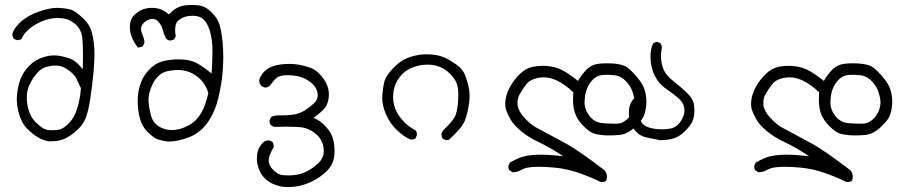

<svg xmlns="http://www.w3.org/2000/svg" viewBox="-20 -465 3649 781"><path d="M212.4 -391.6Q237.3 -391.6 252.9 -386.7Q270 -380.9 287.6 -365.7Q305.7 -350.1 312.5 -324.2Q317.4 -305.2 317.4 -239.3Q317.4 -219.2 316.9 -183.6Q304.2 -198.2 297.4 -205.1Q290.5 -211.9 281.7 -217.8Q272.9 -223.6 265.9 -226.3Q258.8 -229 252.9 -230.7Q247.1 -232.4 240.7 -233.9Q234.4 -235.4 227.5 -236.8Q210.4 -239.7 201.2 -239.7Q177.7 -239.7 153.8 -231.4Q121.6 -220.7 98.4 -197Q75.2 -173.3 64.2 -145.3Q53.2 -117.2 49.3 -80.6Q48.3 -71.8 48.3 -62Q48.3 -34.2 57.1 -2.9Q68.4 37.6 93 61Q117.7 84.5 136.7 95.2Q155.8 106 178.2 109.9Q181.6 109.9 188 109.9Q194.3 109.9 205.1 108.9Q215.8 107.9 228 104.5Q252 98.6 282.5 74.2Q313 49.8 326.2 21Q339.4 -8.3 348.1 -69.8Q364.3 -182.1 364.3 -244.6Q364.3 -295.9 352.5 -337.4Q344.7 -365.7 317.4 -391.1Q289.6 -417 274.2 -423.6Q258.8 -430.2 223.1 -432.6Q218.8 -433.1 213.9 -433.1Q182.1 -433.1 141.1 -418.9Q94.2 -403.3 64.5 -376L58.1 -370.1Q35.2 -346.7 29.8 -325.7Q30.8 -316.4 36.1 -307.1L47.4 -302.2Q49.3 -301.8 51.8 -301.8Q60.5 -301.8 67.9 -306.6Q79.1 -334.5 111.8 -357.4Q127.9 -368.7 146 -376.5Q164.1 -384.3 178.7 -387.7Q194.8 -391.6 212.4 -391.6ZM190.9 64.9Q168.9 64.9 156.7 57.6Q137.7 45.4 123 29.8Q100.1 6.3 92.3 -34.2Q88.9 -51.8 88.9 -68.4Q88.9 -91.3 96.2 -110.8Q104.5 -133.8 123.5 -158.7Q142.6 -183.6 160.6 -190.2Q178.7 -196.8 200.7 -198.2Q204.1 -198.2 207 -198.2Q226.1 -198.2 241.7 -189.9Q261.7 -179.2 276.9 -164.1Q289.6 -151.4 294.9 -136.7Q300.8 -122.1 309.1 -106.4Q306.2 -64.5 294.7 -26.1Q283.2 12.2 262 34.4Q240.7 56.6 223.1 62H222.7Q204.6 64.9 190.9 64.9Z M694.8 -317.4Q692.4 -331.5 692.4 -340.8Q692.4 -350.1 693.4 -356Q695.3 -372.1 703.6 -379.9Q718.8 -394.5 741.7 -398.9Q753.4 -400.9 763.7 -400.9Q790.5 -400.9 805.7 -388.2Q817.9 -377.4 827.1 -356.9Q840.8 -326.7 843.8 -276.9Q844.2 -266.1 844.2 -254.9Q844.2 -221.7 840.8 -166L834 -171.4Q797.4 -200.2 774.9 -210.9Q748 -223.6 706.1 -223.6Q680.2 -223.6 652.8 -218.3Q618.2 -211.9 592.8 -187.5Q567.4 -163.6 554.7 -133.3Q540 -98.1 540 -52.7Q540 -21.5 547.4 9.8Q555.7 47.4 581.3 72.5Q606.9 97.7 624.3 102.8Q641.6 107.9 660.6 110.8Q662.6 110.8 664.1 110.8Q703.6 110.8 749 93.3Q795.9 74.7 825.7 31.5Q855.5 -11.7 868.2 -66.9Q881.3 -122.6 885.3 -168Q888.2 -200.7 888.2 -232.9Q888.2 -291.5 878.9 -340.3Q872.1 -378.9 853.5 -400.4Q835 -422.4 819.3 -432.1Q804.2 -441.9 784.2 -443.8Q772.5 -444.8 764.6 -444.8Q751.5 -444.8 742.7 -444.3Q698.7 -441.4 670.4 -409.2L667.5 -406.2L664.1 -408.7Q641.6 -427.7 618.7 -431.2Q607.9 -433.1 596.4 -433.1Q585 -433.1 572.8 -430.2Q550.8 -425.8 530.8 -408.2Q511.2 -391.6 508.8 -366.2Q508.3 -360.8 508.3 -355.5Q508.3 -335.4 515.1 -316.9Q523.9 -293.9 540.5 -272Q541 -272 543.7 -272Q546.4 -272 551.3 -273.2Q556.2 -274.4 561 -277.3L566.9 -289.6Q567.4 -291 567.4 -293Q567.4 -305.7 559.1 -324.2Q553.7 -336.9 553.7 -347.2Q553.7 -357.4 559.6 -365.7Q570.8 -380.9 589.4 -386.7Q595.2 -388.2 600.1 -388.2Q613.8 -388.2 624.5 -376.5Q637.7 -361.3 643.1 -340.8Q647.5 -322.8 656.7 -306.2L668 -300.3Q669.4 -300.3 672.4 -300.3Q675.3 -300.3 679.9 -301.5Q684.6 -302.7 689 -305.7ZM678.7 64Q652.8 64 629.9 51.3Q602.5 36.1 594.2 4.9Q584 -34.7 584 -58.1Q584 -71.3 587.2 -85.2Q590.3 -99.1 598.1 -116.7Q605.5 -135.3 620.1 -151.4Q635.3 -168 654.3 -173.6Q673.3 -179.2 699.7 -180.2Q702.1 -180.2 705.1 -180.2Q728.5 -180.2 751.5 -171.4Q774.9 -162.6 796.9 -140.6Q818.4 -118.7 827.6 -85.9Q820.8 -58.1 811.8 -33.4Q802.7 -8.8 785.2 13.7Q767.6 35.6 743.2 46.9Q710.9 64 678.7 64Z M1125.5 4.4H1110.8Q1094.2 4.4 1082.5 11.7L1076.7 23.9Q1076.2 25.9 1076.2 27.3Q1076.2 37.1 1082 43.9Q1089.8 50.3 1098.6 51.3Q1127.9 50.3 1144 50.3Q1192.4 50.3 1211.9 53.7Q1242.2 59.6 1267.1 81.5Q1292.5 104.5 1296.4 138.2Q1296.9 143.6 1296.9 147.5Q1296.9 151.4 1296.4 157Q1295.9 162.6 1293.9 169.4Q1289.1 184.6 1276.4 197.3Q1255.4 217.8 1230 231Q1203.6 244.6 1177.7 247.1Q1163.6 248.5 1152.3 248.5Q1141.1 248.5 1130.9 247.6Q1110.4 245.6 1091.8 226.6Q1072.8 208 1072.8 188Q1072.8 168 1093.3 133.3Q1093.3 132.3 1093.3 128.9Q1093.3 125.5 1092 120.6Q1090.8 115.7 1087.9 111.8L1076.2 106Q1075.2 106 1074.2 106Q1060.1 106 1049.8 114.7Q1028.8 136.7 1025.9 164.6Q1024.9 171.4 1024.9 178.7Q1024.9 199.2 1031.7 218.3Q1040 243.7 1056.4 259.5Q1072.8 275.4 1088.9 282.5Q1105 289.6 1122.1 293.5Q1136.2 295.9 1151.4 295.9Q1166.5 295.9 1179.7 294.2Q1192.9 292.5 1203.6 289.6Q1226.1 284.2 1245.8 274.7Q1265.6 265.1 1280.8 254.4Q1295.9 243.7 1309.6 230.5Q1335.4 204.1 1339.4 171.9Q1340.8 159.7 1340.8 147.9Q1340.8 106.9 1326.2 78.6Q1316.9 61.5 1299.1 43.7Q1281.2 25.9 1262.2 17.6L1254.9 14.6L1261.2 10.3Q1283.2 -6.3 1296.9 -20.3Q1310.5 -34.2 1315.4 -58.1Q1317.9 -68.8 1317.9 -81.1Q1317.9 -93.3 1314.5 -106.4Q1308.6 -130.9 1287.1 -156.2Q1266.1 -181.6 1240.5 -190.2Q1214.8 -198.7 1195.3 -201.9Q1175.8 -205.1 1157.7 -205.1Q1119.1 -205.1 1090.8 -195.8Q1070.8 -189.5 1055.4 -174.3Q1040 -159.2 1034.7 -140.6Q1034.7 -139.6 1034.7 -137.9Q1034.7 -136.2 1034.9 -133.1Q1035.2 -129.9 1036.1 -127Q1038.6 -120.6 1043 -115.7L1055.7 -108.9Q1056.6 -108.9 1057.6 -108.9Q1068.4 -108.9 1076.2 -115.2Q1084.5 -125 1090.6 -132.8Q1096.7 -140.6 1097.2 -141.1Q1110.4 -156.7 1136.2 -158.7Q1143.6 -159.2 1150.4 -159.2Q1169.9 -159.2 1190.4 -155.3Q1218.8 -149.4 1242.2 -131.3Q1266.6 -112.8 1271.5 -88.4Q1272.5 -83 1272.5 -78.1Q1272.5 -59.1 1257.3 -44.9Q1240.2 -28.8 1218.8 -15.1Q1196.3 -1.5 1168 2Q1146 4.4 1125.5 4.4Z M1886.7 -36.6Q1890.1 -58.1 1890.1 -72.3Q1890.1 -86.4 1888.7 -96.2Q1885.3 -121.1 1874.5 -152.3Q1864.3 -182.6 1837.4 -201.7Q1810.5 -220.7 1788.6 -230.7Q1766.6 -240.7 1731.9 -243.7Q1724.6 -244.1 1718.8 -244.1Q1712.9 -244.1 1704.6 -243.9Q1696.3 -243.7 1683.6 -241.7Q1670.9 -239.7 1657.2 -235.8Q1616.7 -225.6 1582.5 -190.9Q1550.8 -159.2 1544.2 -135.3Q1537.6 -111.3 1535.2 -75.2Q1534.7 -71.3 1534.7 -66.9Q1534.7 -35.2 1550.3 0.5Q1567.4 38.6 1594.5 64.2Q1621.6 89.8 1647.9 102.1Q1651.4 102.5 1654.8 102.5Q1663.6 102.5 1670.4 97.7L1675.3 85.9Q1675.8 83.5 1675.8 80.6Q1675.8 72.3 1670.9 65.9Q1642.6 50.3 1624.3 31.7Q1606 13.2 1592.8 -11.7Q1579.1 -38.1 1579.1 -69.8Q1579.1 -101.6 1589.8 -125Q1602.1 -149.9 1618.7 -165.8Q1635.3 -181.6 1659.2 -190.9Q1687 -202.1 1720.2 -202.1Q1745.1 -202.1 1768.1 -193.4Q1791.5 -184.1 1810.5 -165Q1826.2 -148.9 1834.2 -133.5Q1842.3 -118.2 1843.8 -93.8Q1844.2 -84.5 1844.2 -78.1Q1844.2 -29.3 1833.5 2.9Q1826.2 23.9 1781.7 65.9L1775.9 79.1Q1775.9 80.1 1775.9 81.5Q1775.9 91.8 1781.2 99.1L1793 105L1805.7 104Q1859.9 54.7 1870.6 26.4Q1881.3 -2 1886.7 -36.6Z M2171.4 213.4Q2199.7 213.4 2235.8 216.8Q2284.2 221.2 2331.3 237.3Q2378.4 253.4 2422.4 274.9Q2425.8 275.4 2429.2 275.4Q2439 275.4 2443.8 270.8Q2448.7 266.1 2448.7 254.4Q2448.7 237.8 2438.5 227.1Q2334.5 147.9 2288.3 122.3Q2242.2 96.7 2208.5 79.1Q2174.8 61.5 2158.2 52.2Q2137.7 40.5 2113 13.9Q2088.4 -12.7 2085.4 -37.1Q2085 -42.5 2085 -47.4Q2085 -65.9 2093.3 -80.6Q2103.5 -99.1 2119.1 -120.1Q2135.3 -142.6 2172.9 -148.9Q2182.1 -150.4 2191.4 -150.4Q2218.8 -150.4 2245.6 -137.2Q2280.8 -119.6 2312 -89.8Q2311 -73.2 2311 -60.5Q2311 -27.3 2318.4 -6.3Q2328.1 22.9 2353.8 48.1Q2379.4 73.2 2396 78.1Q2413.1 83.5 2439.5 85.4Q2448.7 85.9 2456.1 85.9Q2478 85.9 2499.5 84Q2532.2 80.6 2560.1 54.2Q2588.4 27.8 2596.7 11.2Q2605 -5.4 2607.9 -30.8Q2609.4 -42 2609.4 -54.2Q2609.4 -66.4 2606.9 -80.1Q2603 -103 2592.3 -122.1Q2578.1 -146 2550.8 -173.8Q2532.7 -191.9 2520 -197.3Q2495.1 -207.5 2449.7 -207.5Q2435.1 -207.5 2419.4 -206.1Q2388.7 -203.6 2367.7 -183.6Q2346.2 -162.1 2334 -140.6L2331.5 -135.7L2327.1 -139.2Q2287.6 -169.9 2263.2 -181.6Q2239.3 -192.9 2208 -196.3Q2197.3 -197.3 2189.5 -197.3Q2167 -197.3 2147.9 -193.4Q2119.1 -187.5 2095.2 -164.6Q2070.8 -140.6 2055.2 -112.8Q2035.2 -76.7 2035.2 -41.5Q2035.2 -26.9 2038.6 -17.6Q2044.9 0 2057.1 21.5Q2068.8 42 2097.7 66.9Q2126.5 91.8 2169.7 112.3Q2212.9 132.8 2255.4 160.2L2271 170.4L2252.4 168.5Q2210.9 164.1 2180.2 164.1Q2164.6 164.1 2151.9 165Q2113.3 168.5 2093 177Q2072.8 185.5 2054.2 196.3L2048.3 208.5Q2047.9 210.4 2047.9 212.4Q2047.9 222.2 2053.7 229L2066.4 235.8Q2084.5 235.4 2100.1 226.1Q2118.7 215.3 2153.8 213.9Q2162.1 213.4 2171.4 213.4ZM2486.8 38.1Q2483.4 38.1 2478 38.1Q2461.4 38.1 2432.6 36.1Q2398.9 33.7 2377.9 6.8Q2357.9 -18.6 2357.9 -48.8Q2357.9 -50.3 2357.9 -51.8Q2358.9 -83 2367.7 -104.5Q2377 -127.4 2393.6 -143.1Q2410.2 -158.7 2433.1 -160.2Q2441.4 -160.6 2447 -160.6Q2452.6 -160.6 2456.5 -160.6Q2466.3 -160.2 2477.5 -159.2Q2501 -156.7 2517.6 -142.6Q2533.7 -128.9 2543.9 -111.6Q2554.2 -94.2 2559.6 -66.9Q2561.5 -57.6 2561.5 -48.8Q2561.5 -29.8 2553.7 -12.2Q2541.5 15.6 2519 28.8Q2508.3 37.6 2486.8 38.1Z M2538.1 -4.9Q2538.1 12.2 2541.5 26.9Q2545.9 46.9 2564.9 67.9Q2583.5 88.9 2609.4 94Q2635.3 99.1 2662.6 105Q2666 105 2669.4 105Q2694.3 105 2716.8 99.1Q2741.7 92.8 2765.1 69.6Q2788.6 46.4 2795.4 31.2Q2804.7 11.2 2804.7 -16.1Q2804.7 -29.3 2802.2 -43Q2798.8 -63.5 2774.4 -87.2Q2750 -110.8 2721.2 -133.3Q2691.9 -156.2 2682.6 -175.3Q2673.3 -193.8 2669.9 -217.8Q2668.5 -227.5 2668.5 -233.4Q2668.5 -251.5 2671.4 -265.6Q2672.4 -269 2672.4 -271Q2672.4 -272.9 2671.9 -275.4Q2671.4 -281.7 2667 -287.6L2655.8 -294.4Q2655.3 -294.4 2654.8 -294.4Q2644 -294.4 2636.2 -287.6Q2626 -266.1 2626 -233.9Q2626 -202.6 2636.2 -174.3Q2646.5 -147 2660.6 -129.9Q2672.4 -115.7 2689 -104Q2717.3 -84.5 2737.8 -67.4Q2758.8 -49.3 2762.7 -29.3Q2764.2 -22 2764.2 -17.6Q2764.2 -3.4 2760.3 5.9Q2753.9 22.9 2742.7 36.6Q2731 50.8 2713.9 56.2Q2696.8 61 2671.1 61Q2645.5 61 2623 54.7Q2598.6 47.9 2588.9 31.7Q2580.1 16.6 2580.1 -2.4Q2580.1 -23.4 2596.2 -47.4Q2596.2 -48.3 2596.2 -48.8Q2596.2 -58.6 2590.8 -65.9L2579.6 -70.8Q2578.1 -71.3 2576.7 -71.3Q2575.2 -71.3 2573.2 -71Q2571.3 -70.8 2568.4 -69.8Q2563.5 -68.4 2558.6 -64.5Q2540.5 -43.9 2538.6 -19Q2538.1 -11.7 2538.1 -4.9Z M3171.4 213.4Q3199.7 213.4 3235.8 216.8Q3284.2 221.2 3331.3 237.3Q3378.4 253.4 3422.4 274.9Q3425.8 275.4 3429.2 275.4Q3439 275.4 3443.8 270.8Q3448.7 266.1 3448.7 254.4Q3448.7 237.8 3438.5 227.1Q3334.5 147.9 3288.3 122.3Q3242.2 96.7 3208.5 79.1Q3174.8 61.5 3158.2 52.2Q3137.7 40.5 3113 13.9Q3088.4 -12.7 3085.4 -37.1Q3085 -42.5 3085 -47.4Q3085 -65.9 3093.3 -80.6Q3103.5 -99.1 3119.1 -120.1Q3135.3 -142.6 3172.9 -148.9Q3182.1 -150.4 3191.4 -150.4Q3218.8 -150.4 3245.6 -137.2Q3280.8 -119.6 3312 -89.8Q3311 -73.2 3311 -60.5Q3311 -27.3 3318.4 -6.3Q3328.1 22.9 3353.8 48.1Q3379.4 73.2 3396 78.1Q3413.1 83.5 3439.5 85.4Q3448.7 85.9 3456.1 85.9Q3478 85.9 3499.5 84Q3532.2 80.6 3560.1 54.2Q3588.4 27.8 3596.7 11.2Q3605 -5.4 3607.9 -30.8Q3609.4 -42 3609.4 -54.2Q3609.4 -66.4 3606.9 -80.1Q3603 -103 3592.3 -122.1Q3578.1 -146 3550.8 -173.8Q3532.7 -191.9 3520 -197.3Q3495.1 -207.5 3449.7 -207.5Q3435.1 -207.5 3419.4 -206.1Q3388.7 -203.6 3367.7 -183.6Q3346.2 -162.1 3334 -140.6L3331.5 -135.7L3327.1 -139.2Q3287.6 -169.9 3263.2 -181.6Q3239.3 -192.9 3208 -196.3Q3197.3 -197.3 3189.5 -197.3Q3167 -197.3 3147.9 -193.4Q3119.1 -187.5 3095.2 -164.6Q3070.8 -140.6 3055.2 -112.8Q3035.2 -76.7 3035.2 -41.5Q3035.2 -26.9 3038.6 -17.6Q3044.9 0 3057.1 21.5Q3068.8 42 3097.7 66.9Q3126.5 91.8 3169.7 112.3Q3212.9 132.8 3255.4 160.2L3271 170.4L3252.4 168.5Q3210.9 164.1 3180.2 164.1Q3164.6 164.1 3151.9 165Q3113.3 168.5 3093 177Q3072.8 185.5 3054.2 196.3L3048.3 208.5Q3047.9 210.4 3047.9 212.4Q3047.9 222.2 3053.7 229L3066.4 235.8Q3084.5 235.4 3100.1 226.1Q3118.7 215.3 3153.8 213.9Q3162.1 213.4 3171.4 213.4ZM3486.8 38.1Q3483.4 38.1 3478 38.1Q3461.4 38.1 3432.6 36.1Q3398.9 33.7 3377.9 6.8Q3357.9 -18.6 3357.9 -48.8Q3357.9 -50.3 3357.9 -51.8Q3358.9 -83 3367.7 -104.5Q3377 -127.4 3393.6 -143.1Q3410.2 -158.7 3433.1 -160.2Q3441.4 -160.6 3447 -160.6Q3452.6 -160.6 3456.5 -160.6Q3466.3 -160.2 3477.5 -159.2Q3501 -156.7 3517.6 -142.6Q3533.7 -128.9 3543.9 -111.6Q3554.2 -94.2 3559.6 -66.9Q3561.5 -57.6 3561.5 -48.8Q3561.5 -29.8 3553.7 -12.2Q3541.5 15.6 3519 28.8Q3508.3 37.6 3486.8 38.1Z"/></svg>

Font: Bakudai
Style: Light
Weight: 300
Version: Version 1.48